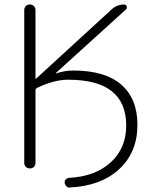

<svg xmlns="http://www.w3.org/2000/svg" viewBox="-20 -750 675 855"><path d="M88 -25V-705Q88 -716 95 -723Q102 -730 113 -730Q124 -730 131 -723Q138 -716 138 -705V-400Q138 -399 139 -399L141 -400L477 -708Q501 -730 533 -730Q541 -730 544 -722Q547 -714 541 -708L229 -425V-424Q229 -423 230 -423Q268 -436 306 -436Q447 -436 519.5 -373.5Q592 -311 592 -194Q592 -72 511 3Q430 78 291 85Q282 86 275.5 79.5Q269 73 268 64Q267 55 273 49Q279 43 288 42Q404 36 473 -27Q542 -90 542 -191Q542 -395 284 -395Q220 -395 146 -359Q138 -356 138 -347V-25Q138 -14 131 -7Q124 0 113 0Q102 0 95 -7Q88 -14 88 -25Z"/></svg>

Font: Rounded Mplus 1c Light
Style: Regular
Weight: 300
Version: Version 1.059.20150529